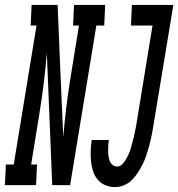

<svg xmlns="http://www.w3.org/2000/svg" viewBox="-80 -755 727 783"><path d="M389 8Q368 8 349 0Q330 -8 317.5 -23.5Q305 -39 299 -58.5Q293 -78 291 -99Q289 -120 290 -141Q291 -162 294 -184H364Q362 -173 361.5 -162Q361 -151 361 -140Q361 -129 362.5 -118.5Q364 -108 367.5 -98.5Q371 -89 379 -82.5Q387 -76 398 -76Q410 -76 419 -85.5Q428 -95 434 -105.5Q440 -116 445 -127Q450 -138 453 -149.5Q456 -161 459.5 -172.5Q463 -184 465.5 -195.5Q468 -207 470.5 -218.5Q473 -230 475 -241L542 -651H454L458 -735H627L543 -227Q540 -209 536 -191Q532 -173 527 -155Q522 -137 516 -119.5Q510 -102 501.5 -85Q493 -68 482.5 -51.5Q472 -35 458 -21Q444 -7 425.5 0.5Q407 8 389 8ZM67 0H-60L-56 -84H-24L69 -651H45L49 -735H155L166 -469L178 -196Q183 -257 190.5 -318.5Q198 -380 208 -441L242 -651H218L222 -735H349L345 -651H313L206 0H133L111 -539Q106 -478 98.5 -416.5Q91 -355 81 -294L47 -84H71Z"/></svg>

Font: Iosevka HT Medium Extended
Style: Italic
Weight: 500
Width: 7
Italic angle: -9°
Monospace: yes
Designer: Belleve Invis
Foundry: Belleve Invis
Version: Version 32.3.0; ttfautohint (v1.8.4)